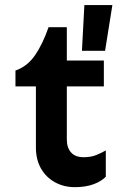

<svg xmlns="http://www.w3.org/2000/svg" viewBox="-20 -736 495 770"><path d="M280.3 14.6Q236.3 14.6 200.7 -4.9Q165 -24.4 144.5 -60.1Q124 -95.7 124 -144.5V-389.6H42V-453.1Q89.8 -469.7 120.6 -514.6Q151.4 -559.6 174.8 -627H248V-493.2H396.5V-389.6H248V-176.8Q248 -143.6 265.1 -124.5Q282.2 -105.5 315.4 -105.5Q344.7 -105.5 366.2 -114.3Q387.7 -123 404.3 -132.8V-27.3Q386.7 -8.8 355 2.9Q323.2 14.6 280.3 14.6ZM308.6 -532.2 318.4 -715.8H430.7L401.4 -532.2Z"/></svg>

Font: Sen
Style: Bold
Weight: 700
Designer: Kosal Sen, Philatype
Foundry: Philatype
Version: Version 2.000;gftools[0.9.31]